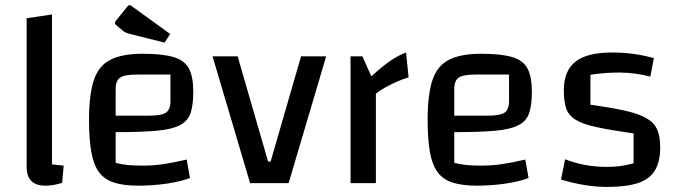

<svg xmlns="http://www.w3.org/2000/svg" viewBox="-20 -722 2668 757"><path d="M185 -74Q194 -73 206.5 -71.5Q219 -70 231 -69L225 -1Q205 5 189.5 7.5Q174 10 159 10Q122 10 103.5 -8.5Q85 -27 85 -65V-650L185 -665Z M525 10Q468 10 430 -2Q392 -14 370.5 -43Q349 -72 340 -122.5Q331 -173 331 -250Q331 -349 350 -406Q369 -463 415.5 -486.5Q462 -510 542 -510Q621 -510 664.5 -497Q708 -484 725 -451.5Q742 -419 742 -360Q742 -308 731.5 -276.5Q721 -245 689.5 -228.5Q658 -212 597.5 -206.5Q537 -201 436 -201H406V-266H568Q617 -266 634.5 -278Q652 -290 652 -324V-428H519Q471 -428 453.5 -416Q436 -404 436 -370V-80Q458 -74 483 -71.5Q508 -69 543 -69Q583 -69 622 -74.5Q661 -80 716 -93L729 -20Q692 -6 637.5 2Q583 10 525 10ZM629 -554 489 -589Q475 -593 467 -599L440 -621Q433 -627 433 -632Q433 -636 440 -644L483 -697Q487 -702 491 -702Q494 -702 499 -698L651 -588Z M818 -500H917L1037 -85H1047L1167 -500H1266L1118 0H966Z M1409 -500 1444 -421Q1489 -462 1521 -483.5Q1553 -505 1581 -515L1591 -417Q1570 -411 1546 -400.5Q1522 -390 1500.5 -378Q1479 -366 1462 -353V0H1362V-500Z M1860 10Q1803 10 1765 -2Q1727 -14 1705.5 -43Q1684 -72 1675 -122.5Q1666 -173 1666 -250Q1666 -349 1685 -406Q1704 -463 1750.5 -486.5Q1797 -510 1877 -510Q1956 -510 1999.5 -497Q2043 -484 2060 -451.5Q2077 -419 2077 -360Q2077 -308 2066.5 -276.5Q2056 -245 2024.5 -228.5Q1993 -212 1932.5 -206.5Q1872 -201 1771 -201H1741V-266H1903Q1952 -266 1969.5 -278Q1987 -290 1987 -324V-428H1854Q1806 -428 1788.5 -416Q1771 -404 1771 -370V-80Q1793 -74 1818 -71.5Q1843 -69 1878 -69Q1918 -69 1957 -74.5Q1996 -80 2051 -93L2064 -20Q2027 -6 1972.5 2Q1918 10 1860 10Z M2203 -366Q2203 -443 2249 -479Q2295 -515 2392 -515Q2437 -515 2477.5 -509.5Q2518 -504 2558 -493L2544 -420Q2519 -427 2485.5 -431.5Q2452 -436 2422 -436Q2390 -436 2360.5 -433.5Q2331 -431 2308 -427V-309Q2395 -297 2449 -284.5Q2503 -272 2532 -254Q2561 -236 2572 -209Q2583 -182 2583 -141Q2583 -85 2562.5 -50.5Q2542 -16 2496 -0.5Q2450 15 2373 15Q2329 15 2284 7.5Q2239 0 2192 -14L2208 -94Q2285 -64 2372 -64Q2402 -64 2424.5 -67Q2447 -70 2478 -78V-196Q2386 -209 2331 -221Q2276 -233 2248.5 -250.5Q2221 -268 2212 -295.5Q2203 -323 2203 -366Z"/></svg>

Font: Changa
Style: Regular
Weight: 400
Designer: Eduardo Rodriguez Tunni
Foundry: Eduardo Rodriguez Tunni
Version: Version 3.003